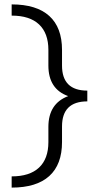

<svg xmlns="http://www.w3.org/2000/svg" viewBox="-20 -731 449 873"><path d="M262 -433Q262 -319 377 -319V-270Q262 -270 262 -156V-85Q262 17 204 69.5Q146 122 33 122V71Q115 71 157.5 31Q200 -9 200 -85V-154Q200 -260 290 -294Q200 -326 200 -433V-504Q200 -580 157.5 -620Q115 -660 33 -660V-711Q146 -711 204 -658.5Q262 -606 262 -504Z"/></svg>

Font: EauTestSC
Style: Regular
Weight: 400
Designer: Christian Thalmann (Catharsis Fonts)
Version: Version 0.001;PS 000.001;hotconv 1.0.88;makeotf.lib2.5.64775